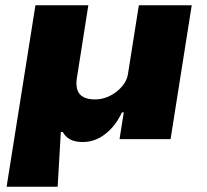

<svg xmlns="http://www.w3.org/2000/svg" viewBox="-20 -526 781 726"><path d="M5 180 114 -506H314L272 -239Q266 -208 272 -188Q278 -168 295.5 -159Q313 -150 339 -150Q369 -150 396.5 -164Q424 -178 442.5 -200.5Q461 -223 464 -247L505 -506H705L625 0H432L448 -101H441Q418 -51 379 -20Q340 11 293 11Q264 11 246 1.5Q228 -8 217 -27H210L198 180Z"/></svg>

Font: Nunito Sans 7pt SemiExpanded Black
Style: Italic
Weight: 900
Width: 6
Italic angle: -9°
Designer: Vernon Adams
Foundry: Vernon Adams
Version: Version 3.101;gftools[0.9.27]